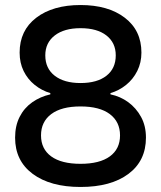

<svg xmlns="http://www.w3.org/2000/svg" viewBox="-20 -734 640 763"><path d="M300 9Q180 9 110 -43Q40 -95 40 -187Q40 -234 58 -269.5Q76 -305 108 -327.5Q140 -350 180 -359V-364Q146 -374 118 -396.5Q90 -419 74 -451.5Q58 -484 58 -525Q58 -613 124 -663.5Q190 -714 300 -714Q410 -714 476 -663.5Q542 -613 542 -525Q542 -485 525.5 -452Q509 -419 481 -396.5Q453 -374 419 -364V-359Q458 -351 489.5 -328Q521 -305 540.5 -269.5Q560 -234 560 -187Q560 -95 490.5 -43Q421 9 300 9ZM300 -83Q376 -83 416.5 -112.5Q457 -142 457 -196Q457 -250 416.5 -280.5Q376 -311 300 -311Q224 -311 183.5 -280.5Q143 -250 143 -196Q143 -142 183.5 -112.5Q224 -83 300 -83ZM300 -404Q366 -404 403 -433Q440 -462 440 -514Q440 -564 403 -593Q366 -622 300 -622Q235 -622 197.5 -593Q160 -564 160 -514Q160 -462 197.5 -433Q235 -404 300 -404Z"/></svg>

Font: Nunito Sans 6pt SemiBold
Style: Regular
Weight: 600
Version: Version 3.101;gftools[0.9.27]